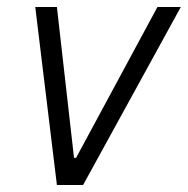

<svg xmlns="http://www.w3.org/2000/svg" viewBox="-20 -530 538 550"><path d="M143 0 81 -510H143L192 -78H198L431 -510H498L218 0Z"/></svg>

Font: Saira Semi Condensed Light
Style: Italic
Weight: 300
Width: 4
Italic angle: -12°
Designer: Hector Gatti with collaboration of the Omnibus-Type team
Foundry: Omnibus-Type
Version: Version 1.001; ttfautohint (v1.8)